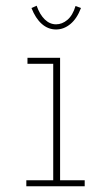

<svg xmlns="http://www.w3.org/2000/svg" viewBox="-20 -651 390 671"><path d="M72 0V-21H166V-428H76V-449H190V-21H276V0ZM244 -630 263 -623Q249 -586 226 -567Q203 -548 176 -548Q148 -548 126 -567.5Q104 -587 90 -623L108 -631Q119 -600 136.5 -583Q154 -566 176 -566Q197 -566 215.5 -581.5Q234 -597 244 -630Z"/></svg>

Font: Inconsolata ExtraCondensed ExtraLight
Style: Regular
Weight: 200
Width: 2
Monospace: yes
Designer: Raph Levien, Cyreal, Brenton Simpson
Foundry: Raph Levien, Cyreal, Google
Version: Version 3.001; ttfautohint (v1.8.2.53-6de2)